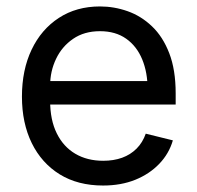

<svg xmlns="http://www.w3.org/2000/svg" viewBox="-20 -570 618 602"><path d="M303.2 11.7Q224.1 11.7 167.2 -23.4Q110.4 -58.6 79.6 -121.3Q48.8 -184.1 48.8 -267.1Q48.8 -350.6 79.1 -414.3Q109.4 -478 164.6 -513.9Q219.7 -549.8 293.5 -549.8Q337.9 -549.8 380.1 -534.9Q422.4 -520 456.5 -487.5Q490.7 -455.1 510.7 -403.1Q530.8 -351.1 530.8 -277.3V-242.2H106.9V-315.9H483.4L442.9 -289.1Q442.9 -342.8 425.8 -384Q408.7 -425.3 375.5 -448.7Q342.3 -472.2 293.5 -472.2Q244.1 -472.2 209.2 -448.2Q174.3 -424.3 155.8 -385.5Q137.2 -346.7 137.2 -301.8V-253.9Q137.2 -193.8 158 -151.9Q178.7 -109.9 216.1 -87.9Q253.4 -65.9 303.7 -65.9Q336.4 -65.9 362.8 -75.4Q389.2 -85 408.2 -104Q427.2 -123 437 -150.9L522 -129.9Q509.8 -87.9 479.2 -56.2Q448.7 -24.4 404.1 -6.3Q359.4 11.7 303.2 11.7Z"/></svg>

Font: Inter 16pt
Style: Regular
Weight: 400
Version: Version 4.001;git-66647c0bb